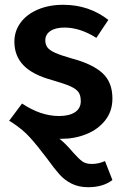

<svg xmlns="http://www.w3.org/2000/svg" viewBox="-20 -564 516 801"><path d="M418 108 449 187Q410 217 348 217Q308 217 278.5 202Q249 187 228 163.5Q207 140 176 97Q136 44 105 9.5Q74 -25 27 -55Q24 -56 18 -60L72 -132Q150 -80 226 -80Q269 -80 293 -96Q317 -112 317 -142Q317 -166 307.5 -179.5Q298 -193 273.5 -204Q249 -215 197 -230Q116 -252 78 -291.5Q40 -331 40 -390Q40 -434 65.5 -469Q91 -504 137.5 -524Q184 -544 244 -544Q351 -544 432 -481L382 -406Q314 -449 249 -449Q211 -449 190 -434.5Q169 -420 169 -396Q169 -378 178 -366Q187 -354 210.5 -343.5Q234 -333 280 -320Q366 -297 407.5 -259Q449 -221 449 -153Q449 -100 419 -62Q389 -24 340.5 -4.5Q292 15 238 15H228Q254 35 285 72Q308 98 323 109Q338 120 363 120Q391 120 418 108Z"/></svg>

Font: Fira Sans Medium
Style: Regular
Weight: 500
Designer: bBox Type GmbH & Carrois Corporate GbR & Edenspiekermann AG
Foundry: bBox Type GmbH & Carrois Corporate GbR & Edenspiekermann AG
Version: Version 4.301